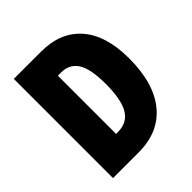

<svg xmlns="http://www.w3.org/2000/svg" viewBox="-195 -845 977 977"><g transform="rotate(-45 293.5 -357.0)"><path d="M548 -372Q548 -194 468.5 -97Q389 0 243 0H59V-714H255Q395 -714 471.5 -626Q548 -538 548 -372ZM372 -365Q372 -474 342 -520.5Q312 -567 252 -567H229V-148H242Q310 -148 341 -200.5Q372 -253 372 -365Z"/></g></svg>

Font: Noto Sans Malayalam ExtraCondensed Black
Style: Regular
Weight: 900
Width: 2
Designer: Jelle Bosma - Monotype Design Team
Foundry: Monotype Imaging Inc.
Version: Version 2.104; ttfautohint (v1.8.4.7-5d5b)